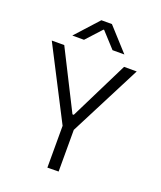

<svg xmlns="http://www.w3.org/2000/svg" viewBox="-163 -1011 931 1113"><g transform="rotate(20 302.5 -454.0)"><path d="M265 1V-257L37 -700H114L296 -339H304L483 -700H561L334 -257V0ZM267 -909H332L460 -768H387L301 -862H297L211 -768H139Z"/></g></svg>

Font: Be Vietnam Light
Style: Regular
Weight: 300
Designer: Gabriel Lam
Foundry: TypeRant
Version: Version 4.000